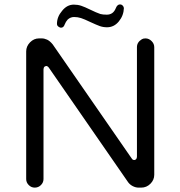

<svg xmlns="http://www.w3.org/2000/svg" viewBox="-20 -857 824 877"><path d="M258.8 -730.5Q270.5 -730.5 275.4 -745.1Q280.3 -757.8 289.1 -767.6Q301.8 -779.3 318.4 -779.3Q335 -779.3 350.1 -774.4Q365.2 -769.5 391.6 -756.8Q420.9 -743.2 436 -737.8Q451.2 -732.4 468.8 -732.4Q501 -732.4 522.9 -759.3Q544.9 -786.1 545.9 -820.3Q544.9 -827.1 540 -832Q535.2 -836.9 528.3 -836.9Q515.6 -836.9 508.8 -819.3Q497.1 -790 467.8 -790Q450.2 -790 438.5 -793Q418.9 -799.8 393.1 -812.5Q367.2 -825.2 351.1 -830.6Q335 -835.9 317.4 -835.9Q286.1 -835.9 263.7 -807.6Q240.2 -780.3 240.2 -748Q240.2 -738.3 250 -733.4Q253.9 -730.5 258.8 -730.5ZM178.7 -39.1V-540Q178.7 -547.9 183.6 -552.7L190.4 -555.7Q197.3 -555.7 203.1 -547.9L565.4 -24.4Q573.2 -13.7 586.4 -6.8Q599.6 0 613.3 0H625Q649.4 0 667 -17.6Q684.6 -35.2 684.6 -58.6V-641.6Q684.6 -657.2 672.4 -669.4Q660.2 -681.6 644.5 -681.6Q633.8 -681.6 627.9 -677.7Q605.5 -664.1 605.5 -641.6V-141.6Q605.5 -133.8 601.6 -129.9Q597.7 -126 593.8 -126Q587.9 -126 585 -128.9Q582 -132.8 581.1 -133.8L220.7 -654.3Q208 -669.9 195.3 -675.8Q182.6 -681.6 170.9 -681.6H158.2Q134.8 -681.6 117.2 -663.6Q99.6 -645.5 99.6 -622.1V-39.1Q99.6 -23.4 111.3 -11.7Q123 0 138.7 0Q155.3 0 167 -11.7Q178.7 -23.4 178.7 -39.1Z"/></svg>

Font: FakePearl
Style: Light
Weight: 350
Version: Version 1.2